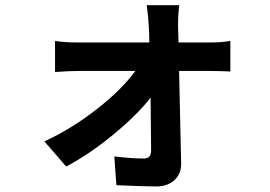

<svg xmlns="http://www.w3.org/2000/svg" viewBox="-20 -626 1017 724"><path d="M656.2 -606.4Q651.4 -577.1 651.4 -526.4Q651.4 -510.7 653.3 -465.8H769.5Q815.4 -465.8 848.6 -471.7V-356.4Q803.7 -358.4 774.4 -358.4H655.3Q662.1 -71.3 663.1 -7.8Q663.1 30.3 637.2 53.7Q611.3 77.1 569.3 77.1Q526.4 77.1 418.9 72.3L411.1 -36.1Q475.6 -28.3 523.4 -28.3Q549.8 -28.3 549.8 -58.6Q549.8 -103.5 547.9 -257.8Q496.1 -191.4 406.2 -117.7Q316.4 -43.9 229.5 2L147.5 -92.8Q249 -139.6 344.2 -213.9Q439.5 -288.1 490.2 -358.4H278.3Q242.2 -358.4 187.5 -354.5V-471.7Q222.7 -465.8 275.4 -465.8H543Q543 -476.6 542.5 -496.6Q542 -516.6 541 -526.4Q539.1 -566.4 533.2 -606.4Z"/></svg>

Font: Min Sans Bold
Style: Regular
Weight: 700
Designer: Jinseong-Kim, NotoSansCJK, Nunito
Foundry: Jinseong-Kim
Version: Version 1.400;Glyphs 3.1.2 (3151)